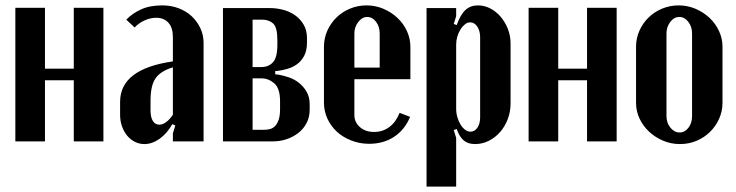

<svg xmlns="http://www.w3.org/2000/svg" viewBox="-20 -525 2735 713"><path d="M147 -496V-270H254V-496H364V0H254V-227H147V0H37V-496Z M426 -147Q426 -269 622 -297V-388Q622 -422 605.5 -440.5Q589 -459 560 -459Q539 -459 517.5 -449.5Q496 -440 480 -423L449 -452Q471 -475 503.5 -490Q536 -505 583 -505Q615 -505 643 -494.5Q671 -484 691.5 -465Q712 -446 724 -420.5Q736 -395 736 -366V0H622V-30L631 -59L620 -64Q600 -29 572.5 -9.5Q545 10 516 10Q497 10 480.5 1.5Q464 -7 452 -21.5Q440 -36 433 -56Q426 -76 426 -98ZM572 -62Q584 -62 597.5 -72Q611 -82 622 -99V-275Q576 -261 557.5 -234Q539 -207 539 -151V-114Q539 -90 547.5 -76Q556 -62 572 -62Z M1120 -367Q1120 -337 1109.5 -317.5Q1099 -298 1083 -286.5Q1067 -275 1048 -269.5Q1029 -264 1013 -262L1002 -261V-249L1013 -248Q1031 -245 1052 -238Q1073 -231 1090 -217.5Q1107 -204 1118.5 -184.5Q1130 -165 1130 -137V-118Q1130 -90 1118.5 -68Q1107 -46 1087.5 -31Q1068 -16 1044 -8Q1020 0 994 0H808V-495H983Q1006 -495 1030 -489Q1054 -483 1074 -469.5Q1094 -456 1107 -434.5Q1120 -413 1120 -383ZM951 -276Q977 -276 993.5 -293.5Q1010 -311 1010 -359V-376Q1010 -424 994 -438Q978 -452 954 -452H918V-276ZM1020 -149Q1020 -197 998.5 -215.5Q977 -234 951 -234H918V-43H961Q973 -43 983.5 -46Q994 -49 1002 -57.5Q1010 -66 1015 -81Q1020 -96 1020 -119Z M1183 -351Q1183 -383 1195.5 -411Q1208 -439 1229.5 -460Q1251 -481 1280 -493Q1309 -505 1341 -505Q1374 -505 1403.5 -492.5Q1433 -480 1455.5 -459Q1478 -438 1491 -410Q1504 -382 1504 -351V-231H1296V-98Q1296 -71 1316.5 -53Q1337 -35 1369 -35Q1401 -35 1425.5 -53Q1450 -71 1464 -106L1503 -91Q1483 -43 1443.5 -17Q1404 9 1351 9Q1316 9 1285 -3Q1254 -15 1231.5 -35.5Q1209 -56 1196 -84Q1183 -112 1183 -144ZM1390 -274V-401Q1390 -426 1376.5 -444Q1363 -462 1343 -462Q1325 -462 1310.5 -443.5Q1296 -425 1296 -401V-274Z M1665 -436 1676 -432Q1690 -471 1708.5 -488Q1727 -505 1755 -505Q1779 -505 1801 -493.5Q1823 -482 1839.5 -462.5Q1856 -443 1866 -417.5Q1876 -392 1876 -364V-141Q1876 -110 1865.5 -82.5Q1855 -55 1837 -34.5Q1819 -14 1795 -2Q1771 10 1744 10Q1718 10 1702 -3.5Q1686 -17 1676 -46L1665 -42L1674 -13V168H1564V-495H1674V-465ZM1674 -121Q1674 -105 1678.5 -89.5Q1683 -74 1690.5 -62Q1698 -50 1707.5 -43Q1717 -36 1727 -36Q1743 -36 1753 -51Q1763 -66 1763 -89V-387Q1763 -410 1752.5 -426Q1742 -442 1726 -442Q1716 -442 1707 -435Q1698 -428 1690.5 -416.5Q1683 -405 1678.5 -390Q1674 -375 1674 -360Z M2053 -496V-270H2160V-496H2270V0H2160V-227H2053V0H1943V-496Z M2500 -505Q2533 -505 2562.5 -492.5Q2592 -480 2614.5 -459Q2637 -438 2650 -410Q2663 -382 2663 -352V-143Q2663 -112 2650.5 -84Q2638 -56 2616.5 -35Q2595 -14 2566.5 -2Q2538 10 2505 10Q2472 10 2442.5 -2.5Q2413 -15 2390.5 -36Q2368 -57 2355 -84.5Q2342 -112 2342 -143V-352Q2342 -383 2354.5 -411Q2367 -439 2388.5 -460Q2410 -481 2439 -493Q2468 -505 2500 -505ZM2503 -462Q2483 -462 2469 -443.5Q2455 -425 2455 -401V-94Q2455 -69 2469.5 -51Q2484 -33 2504 -33Q2523 -33 2536.5 -50.5Q2550 -68 2550 -94V-401Q2550 -426 2536 -444Q2522 -462 2503 -462Z"/></svg>

Font: Moniqa ExtBd Paragraph
Style: Regular
Weight: 800
Designer: Rajesh Rajput
Foundry: Rajesh Rajput
Version: Version 1.000